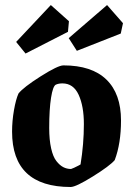

<svg xmlns="http://www.w3.org/2000/svg" viewBox="-20 -729 526 760"><path d="M81.1 -517.1 43.9 -563 181.2 -709 252.9 -645 249 -603ZM284.2 -527.8 252 -578.1 403.8 -709 466.8 -637.2 458 -596.2ZM259.8 11.2Q27.8 11.2 27.8 -208Q27.8 -250.5 35.4 -293.5Q43 -336.4 53.2 -358.9Q72.3 -383.3 140.9 -426.8Q209.5 -470.2 231 -470.2Q343.3 -470.2 401.1 -414.1Q459 -357.9 459 -252Q459 -161.1 434.1 -95.2Q414.6 -72.3 347.4 -30.5Q280.3 11.2 259.8 11.2ZM261.2 -60.1Q263.7 -60.5 273.2 -64.9Q282.7 -69.3 291 -73.7L298.8 -78.1Q312 -158.7 312 -237.8Q312 -308.6 291.3 -353.8Q270.5 -398.9 227.1 -398.9Q212.4 -398.9 201.2 -394Q189.5 -388.7 182.1 -342.5Q174.8 -296.4 174.8 -222.2Q174.8 -175.3 182.4 -141.8Q189.9 -108.4 203.1 -91.6Q216.3 -74.7 230.5 -67.4Q244.6 -60.1 261.2 -60.1Z"/></svg>

Font: Grenze
Style: Bold
Weight: 700
Designer: Renata Polastri
Foundry: Omnibus-Type
Version: Version 1.002;PS 001.002;hotconv 1.0.88;makeotf.lib2.5.64775